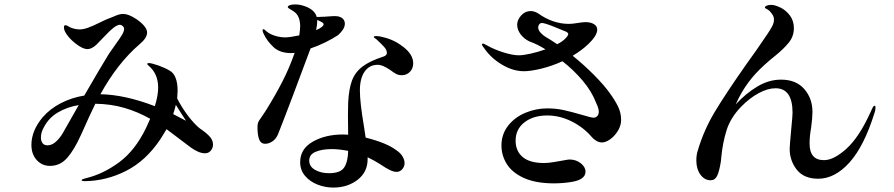

<svg xmlns="http://www.w3.org/2000/svg" viewBox="-20 -810 4040 868"><path d="M943 -157Q943 -141 933 -129Q923 -117 907 -117Q879 -117 843 -143L819 -161Q807 -170 733 -226Q719 -202 706 -182Q641 -84 551 -38Q461 8 363 9Q349 9 349 5Q349 2 355.5 -0.5Q362 -3 371 -5Q448 -24 519.5 -77Q591 -130 640 -231Q647 -245 659 -273Q602 -305 541.5 -322.5Q481 -340 411 -341Q386 -290 347 -202Q316 -133 284 -96.5Q252 -60 206 -60Q170 -60 146 -86.5Q122 -113 122 -155Q122 -219 173 -280Q207 -319 256 -344Q305 -369 361 -378Q432 -501 472 -566Q481 -579 488 -589Q495 -599 500 -606Q521 -635 531 -651.5Q541 -668 541 -679Q541 -687 534.5 -692.5Q528 -698 522 -698Q511 -698 494 -685Q479 -674 443 -636L416 -608Q394 -588 376 -588Q353 -588 320 -614.5Q287 -641 274 -667Q269 -676 269 -687Q269 -696 276 -696Q282 -696 289 -691Q298 -685 312 -681Q326 -677 340 -677Q357 -677 379 -685Q401 -693 433 -709Q458 -722 486 -732Q490 -734 506.5 -740.5Q523 -747 537 -747Q561 -747 596 -724Q645 -690 645 -663Q645 -638 611 -610Q511 -524 434 -384Q545 -382 680 -330Q695 -378 695 -414Q695 -476 653 -512Q646 -517 646 -521Q646 -525 653 -525Q659 -525 672 -521.5Q685 -518 699 -513Q731 -501 748 -490Q765 -481 774 -457.5Q783 -434 783 -400Q783 -389 781 -365Q798 -331 822 -297.5Q846 -264 870 -241Q881 -230 894 -222Q911 -210 923 -198Q943 -179 943 -157ZM763 -294 821 -264Q801 -294 775 -336Q770 -315 763 -294ZM336 -335Q283 -326 241.5 -301.5Q200 -277 178 -234Q165 -211 165 -189Q165 -172 172.5 -162.5Q180 -153 195 -153Q213 -153 230 -167Q247 -181 262 -205Z M1384 -591Q1357 -517 1303.5 -376Q1250 -235 1236 -201Q1227 -181 1211 -170.5Q1195 -160 1179 -160Q1159 -160 1151.5 -180Q1144 -200 1144 -235Q1144 -249 1147 -256.5Q1150 -264 1161 -279Q1164 -284 1169.5 -291.5Q1175 -299 1183 -312Q1224 -378 1256 -440Q1288 -502 1312 -571Q1306 -570 1296 -570Q1245 -570 1216 -597.5Q1187 -625 1173 -655Q1167 -666 1167 -673Q1167 -678 1171 -678Q1175 -678 1185 -668Q1199 -656 1222.5 -648.5Q1246 -641 1271 -641Q1288 -641 1333 -650Q1337 -678 1337 -691Q1337 -732 1316 -752Q1307 -760 1294 -767Q1281 -774 1281 -778Q1281 -783 1290 -786.5Q1299 -790 1314 -790Q1334 -790 1355 -783Q1403 -767 1412 -733Q1416 -734 1420.5 -733.5Q1425 -733 1431 -734Q1447 -734 1462 -735.5Q1477 -737 1484 -737H1498Q1510 -737 1518 -733Q1528 -729 1533.5 -721Q1539 -713 1539 -703Q1539 -689 1529.5 -675Q1520 -661 1508 -651Q1484 -635 1450.5 -618.5Q1417 -602 1384 -591ZM1414 -712Q1414 -697 1409 -674Q1412 -675 1424 -681Q1443 -692 1443 -700Q1443 -706 1431 -712L1414 -720ZM1607 -401Q1607 -347 1625 -241Q1631 -205 1633 -188Q1729 -164 1773 -130Q1791 -118 1800 -102.5Q1809 -87 1809 -73Q1809 -57 1798.5 -45Q1788 -33 1773 -33Q1759 -33 1741 -42Q1723 -51 1698 -68Q1675 -83 1642 -99V-91Q1642 -32 1596.5 3Q1551 38 1487 38Q1450 38 1415.5 24.5Q1381 11 1359 -15Q1337 -41 1337 -77Q1337 -137 1394 -169.5Q1451 -202 1530 -202Q1545 -202 1554 -201Q1553 -229 1553 -287Q1553 -327 1554 -346Q1557 -407 1571 -445Q1585 -483 1618 -508.5Q1651 -534 1713 -554Q1729 -559 1729 -571Q1729 -584 1716.5 -598Q1704 -612 1680 -634Q1670 -639 1670 -643Q1670 -647 1681 -647Q1694 -647 1716 -641Q1765 -629 1806.5 -595.5Q1848 -562 1848 -524Q1848 -500 1833 -485Q1818 -470 1797 -470Q1782 -470 1771.5 -475.5Q1761 -481 1742 -495Q1725 -506 1712.5 -511.5Q1700 -517 1687 -517Q1650 -517 1628.5 -486.5Q1607 -456 1607 -401ZM1554 -128Q1511 -136 1480 -136Q1437 -136 1407.5 -124Q1378 -112 1378 -84Q1378 -57 1404.5 -42Q1431 -27 1467 -27Q1519 -27 1536 -53Q1553 -79 1554 -128Z M2788 -268Q2788 -243 2774 -219.5Q2760 -196 2739.5 -181Q2719 -166 2701 -166Q2688 -166 2675.5 -173.5Q2663 -181 2654 -192Q2617 -235 2563.5 -261.5Q2510 -288 2454 -288Q2391 -288 2351 -257Q2311 -226 2311 -174Q2311 -127 2343 -100Q2375 -73 2440 -73Q2459 -73 2485 -77.5Q2511 -82 2517 -83Q2549 -89 2554 -89Q2584 -89 2605.5 -72Q2627 -55 2627 -34Q2627 3 2561 13Q2524 19 2480 19Q2398 18 2346 -6.5Q2294 -31 2270.5 -69.5Q2247 -108 2247 -152Q2247 -203 2277 -241.5Q2307 -280 2355 -300Q2403 -320 2454 -320Q2493 -320 2527.5 -312.5Q2562 -305 2610 -291Q2653 -278 2663 -278Q2674 -278 2680.5 -285.5Q2687 -293 2687 -305Q2687 -320 2675 -345Q2655 -397 2614.5 -445Q2574 -493 2523 -533Q2474 -511 2426.5 -499.5Q2379 -488 2349 -488Q2299 -488 2249 -518Q2199 -548 2169 -592Q2159 -604 2159 -609Q2159 -613 2164 -613Q2166 -613 2172.5 -609.5Q2179 -606 2185 -603Q2215 -586 2256.5 -573Q2298 -560 2326 -560Q2345 -560 2379 -567.5Q2413 -575 2446 -587Q2405 -612 2375 -622Q2349 -634 2333.5 -655Q2318 -676 2318 -698Q2318 -720 2336 -740Q2354 -760 2379 -760Q2395 -760 2412 -750Q2479 -702 2552 -702Q2567 -702 2591 -706Q2615 -710 2627 -710Q2650 -710 2665 -701Q2680 -692 2680 -676Q2680 -662 2669 -645Q2658 -628 2640 -611Q2611 -583 2569 -558Q2622 -515 2666.5 -470Q2711 -425 2736 -390Q2761 -356 2774.5 -327.5Q2788 -299 2788 -268ZM2499 -610Q2524 -623 2535 -635Q2549 -649 2549 -656Q2549 -661 2541 -666Q2534 -669 2488.5 -687.5Q2443 -706 2430 -706Q2422 -706 2417.5 -699.5Q2413 -693 2413 -687Q2413 -674 2424 -662Q2435 -650 2447 -643Q2468 -631 2499 -610Z M3938 -324Q3938 -311 3933 -298Q3886 -148 3820 -75Q3754 -2 3679 -2Q3614 -2 3582 -43Q3550 -84 3550 -137Q3550 -151 3557 -226Q3563 -286 3563 -300Q3563 -411 3486 -411Q3451 -411 3410 -389Q3369 -367 3330 -327Q3282 -277 3264.5 -220.5Q3247 -164 3241 -101L3239 -81Q3232 -35 3222 -15Q3212 5 3193 5Q3165 5 3146.5 -20.5Q3128 -46 3128 -85Q3128 -110 3135 -131Q3162 -222 3211.5 -304.5Q3261 -387 3353 -518Q3399 -581 3450 -657Q3464 -678 3471.5 -692.5Q3479 -707 3479 -722Q3479 -735 3470 -747Q3459 -763 3448.5 -768Q3438 -773 3438 -776Q3438 -781 3446.5 -784.5Q3455 -788 3466 -788Q3483 -788 3508 -776Q3533 -764 3551 -740Q3569 -716 3569 -683Q3569 -646 3546.5 -618Q3524 -590 3486 -559Q3432 -516 3396.5 -477.5Q3361 -439 3334 -393Q3320 -369 3306 -338Q3352 -388 3404 -419Q3456 -450 3511 -450Q3579 -450 3616 -407.5Q3653 -365 3653 -304Q3653 -277 3647 -233Q3640 -195 3640 -161Q3640 -86 3705 -86Q3750 -86 3807.5 -138.5Q3865 -191 3916 -304Q3918 -308 3921.5 -316Q3925 -324 3928 -328Q3931 -332 3934 -332Q3938 -332 3938 -324Z"/></svg>

Font: Shippori Mincho SemiBold
Style: Regular
Weight: 600
Designer: FONTDASU
Foundry: FONTDASU / Google Inc. / but / Adobe
Version: Version 3.110; ttfautohint (v1.8.3)